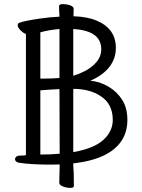

<svg xmlns="http://www.w3.org/2000/svg" viewBox="-20 -790 690 933"><path d="M339 114Q339 123 321 123Q303 123 285.5 116Q268 109 268 98L270 15V9Q249 10 227 10Q134 10 73 1Q53 -3 53 -17Q53 -23 59 -28.5Q65 -34 81.5 -34Q98 -34 106 -36V-625Q93 -629 79.5 -643Q66 -657 66 -666.5Q66 -676 73 -679Q99 -689 176 -700Q223 -707 269 -709Q267 -739 267 -761Q267 -770 285.5 -770Q304 -770 321 -764Q338 -758 338 -747L337 -711Q404 -709 449 -690Q543 -651 543 -557Q543 -481 476 -430Q447 -409 419 -398Q467 -393 508 -368.5Q549 -344 574 -304.5Q599 -265 599 -207.5Q599 -150 572 -108Q513 -16 336 4V14Q339 41 339 114ZM176 -39Q227 -39 270 -43L269 -357Q223 -355 176 -351ZM336 -51Q449 -70 495 -123Q528 -161 528 -207Q528 -287 466 -325Q417 -356 346 -358H336ZM176 -408H189Q235 -408 269 -411V-649Q220 -645 176 -633ZM336 -422Q363 -430 387 -442Q423 -459 447.5 -487Q472 -515 472 -551Q472 -641 336 -649V-647Z"/></svg>

Font: LXGW WenKai TC
Style: Regular
Weight: 400
Designer: LXGW / Fontworks Inc.
Foundry: LXGW / Fontworks Inc.
Version: Version 1.330